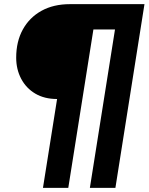

<svg xmlns="http://www.w3.org/2000/svg" viewBox="-20 -725 716 925"><path d="M187 180 255 -248Q194 -248 150 -274Q106 -300 82 -345.5Q58 -391 58 -447Q58 -525 90 -583Q122 -641 180 -673Q238 -705 317 -705H676L536 180H413L534 -583H430L309 180Z"/></svg>

Font: Nunito Sans Black
Style: Italic
Weight: 900
Italic angle: -9°
Designer: Vernon Adams
Foundry: Vernon Adams
Version: Version 3.006; ttfautohint (v1.8.3)